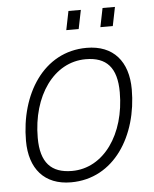

<svg xmlns="http://www.w3.org/2000/svg" viewBox="-52 -746 645 802"><g transform="rotate(-5 270.5 -345.0)"><path d="M249 -623H301L317 -702H265ZM392 -623H444L460 -702H408ZM214 12C395 12 500 -159 500 -353C500 -470 439 -542 327 -542C145 -542 41 -371 41 -177C41 -60 102 12 214 12ZM222 -35C135 -35 91 -81 91 -185C91 -361 185 -495 319 -495C406 -495 449 -449 449 -345C449 -169 355 -35 222 -35Z"/></g></svg>

Font: Geist ExtraLight
Style: Italic
Weight: 200
Italic angle: -12°
Designer: Basement.studio, Andrés Briganti, Mateo Zaragoza
Foundry: Basement.studio, Vercel, Andrés Briganti, Guido Ferreyra, Mateo Zaragoza
Version: Version 1.500